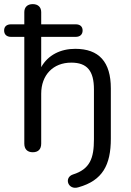

<svg xmlns="http://www.w3.org/2000/svg" viewBox="-37 -732 636 932"><path d="M344 177C461 144 501 69 501 -59V-303C501 -431 444 -495 328 -495C257 -495 196 -465 163 -406V-553H330C352 -553 364 -565 364 -584C364 -603 352 -614 330 -614H163V-673C163 -697 148 -712 122 -712C96 -712 81 -697 81 -673V-614H17C-5 -614 -17 -603 -17 -584C-17 -565 -5 -553 17 -553H81V-35C81 -8 96 7 122 7C149 7 163 -8 163 -35V-277C163 -368 221 -428 309 -428C386 -428 419 -388 419 -298V-56C419 36 400 89 317 115C272 130 293 193 344 177Z"/></svg>

Font: SN Pro Book
Style: Regular
Weight: 350
Designer: Tobias Whetton
Foundry: Supernotes
Version: Version 1.003;Glyphs 3.3 (3324)